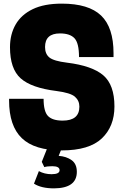

<svg xmlns="http://www.w3.org/2000/svg" viewBox="-20 -814 680 1057"><path d="M403 7ZM278 223Q207 223 167 197L194 128Q225 145 264 145Q308 145 308 123Q308 101 268 101Q239 101 224 106L210 77L238 7H318L303 44Q345 47 374 67.5Q403 88 403 132Q403 222 278 223ZM320 14Q170 14 100 -53.5Q30 -121 30 -261V-270H220Q220 -200 244.5 -175Q269 -150 325 -150Q417 -150 417 -227Q417 -260 392.5 -281.5Q368 -303 291 -313Q153 -330 94 -382.5Q35 -435 35 -554Q35 -625 66 -679Q97 -733 160 -763.5Q223 -794 320 -794Q468 -794 536.5 -728.5Q605 -663 605 -521V-500H415Q415 -577 390 -603.5Q365 -630 310 -630Q228 -630 228 -555Q228 -517 252 -497.5Q276 -478 349 -469Q487 -452 548.5 -399.5Q610 -347 610 -228Q610 -118 540.5 -52Q471 14 320 14Z"/></svg>

Font: Tanohe Sans Black
Style: Regular
Weight: 900
Designer: Village Type and Design LLC & Cristiano Sobral
Foundry: Cooper Hewitt Smithsonian Design Museum
Version: Version 1.00;March 11, 2020;FontCreator 12.0.0.2522 64-bit; 